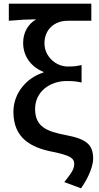

<svg xmlns="http://www.w3.org/2000/svg" viewBox="-20 -817 539 1045"><path d="M421 208C467 143 487 81 487 47C487 -31 449 -61 337 -82C237 -101 171 -126 171 -224C171 -319 253 -376 342 -376C370 -376 394 -375 424 -368V-463C394 -456 378 -455 348 -455C284 -455 222 -510 222 -581C222 -659 279 -704 348 -704H477V-797H28V-704C94 -710 123 -711 177 -712C132 -686 106 -639 106 -584C106 -509 150 -453 216 -426V-422C128 -395 53 -313 53 -208C53 -65 149 -14 265 9C359 28 384 43 384 75C384 105 367 127 330 174Z"/></svg>

Font: Noto Sans JP Medium
Style: Regular
Weight: 500
Designer: Ryoko NISHIZUKA 西塚涼子 (kana, bopomofo & ideographs); Paul D. Hunt (Latin, Greek & Cyrillic); Sandoll Communications 산돌커뮤니
Foundry: Adobe
Version: Version 2.004;hotconv 1.0.118;makeotfexe 2.5.65603